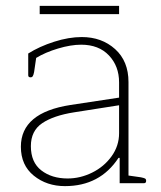

<svg xmlns="http://www.w3.org/2000/svg" viewBox="-20 -623 546 653"><path d="M115 -603H385V-575H115ZM51 -124Q51 -240 220 -266L385 -291V-343Q385 -398 350.5 -434.5Q316 -471 256 -471Q221 -471 177.5 -458Q134 -445 103 -426L96 -378Q94 -368 91.5 -364Q89 -360 84 -360Q76 -360 76 -367V-441Q114 -465 164 -481Q214 -497 258 -497Q326 -497 371.5 -456Q417 -415 417 -344V-26L459 -20Q469 -18 473 -16Q477 -14 477 -8Q477 0 470 0H387V-86H383Q320 10 201 10Q139 10 95 -25.5Q51 -61 51 -124ZM385 -170V-265L232 -241Q162 -230 123.5 -204Q85 -178 85 -126Q85 -71 120.5 -43.5Q156 -16 210 -16Q253 -16 293.5 -36Q334 -56 359.5 -91.5Q385 -127 385 -170Z"/></svg>

Font: Maitree ExtraLight
Style: Regular
Weight: 275
Designer: CadsonDemak Team
Foundry: CadsonDemak
Version: Version 1.003